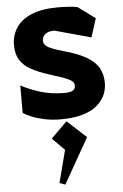

<svg xmlns="http://www.w3.org/2000/svg" viewBox="-71 -766 799 1250"><g transform="rotate(-5 329.0 -141.0)"><path d="M310 10Q255 10 206 -0.5Q157 -11 121 -26Q85 -41 68 -54V-233Q116 -206 189 -182.5Q262 -159 351 -159Q387 -159 404.5 -168.5Q422 -178 422 -202Q422 -228 382.5 -245.5Q343 -263 258 -289Q192 -310 145.5 -335.5Q99 -361 74.5 -399.5Q50 -438 50 -498Q50 -560 82 -610Q114 -660 182 -689Q250 -718 356 -718Q388 -718 424.5 -715.5Q461 -713 483 -709L596 -626L557 -504L320 -569Q279 -569 259.5 -552Q240 -535 240 -511Q240 -482 273 -465Q306 -448 368 -431Q466 -404 520 -371Q574 -338 596 -296.5Q618 -255 618 -203Q618 -107 541 -48.5Q464 10 310 10ZM304 436 267 422 322 210 242 130 347 26 472 140Z"/></g></svg>

Font: Rowdies
Style: Regular
Weight: 400
Designer: Jaikishan Patel
Version: Version 1.000; ttfautohint (v1.8.3)